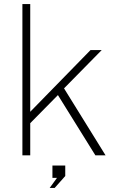

<svg xmlns="http://www.w3.org/2000/svg" viewBox="-20 -763 584 943"><path d="M90 0V-743H128.5V-214L424.5 -517H479.5L294.5 -329L498.5 0H448.5L264.5 -296L128.5 -158V0ZM224 160 260 110.5H237.5V50H300.5V101.5L248.5 160Z"/></svg>

Font: Public Sans Thin Thin
Style: Regular
Weight: 250
Version: Version 2.001